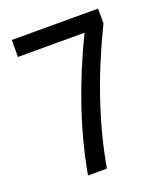

<svg xmlns="http://www.w3.org/2000/svg" viewBox="-128 -766 725 851"><g transform="rotate(-20 235.0 -340.0)"><path d="M435 -610Q360 -457 308 -304.5Q256 -152 229 0H140Q167 -150 218 -300Q269 -450 342 -600H28V-680H435Z"/></g></svg>

Font: Inria Sans
Style: Regular
Weight: 400
Designer: Black Foundry Team
Foundry: Black Foundry
Version: Version 1.2; ttfautohint (v1.8.3)